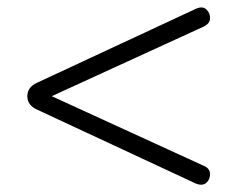

<svg xmlns="http://www.w3.org/2000/svg" viewBox="-20 -551 640 527"><path d="M518 -47 82 -250Q55 -262 55 -287Q55 -312 82 -324L518 -527Q536 -535 546.5 -525Q557 -515 556.5 -500.5Q556 -486 539 -478L122 -287L539 -96Q556 -89 556.5 -74Q557 -59 546.5 -49.5Q536 -40 518 -47Z"/></svg>

Font: Chiron GoRound TC L
Style: Regular
Weight: 300
Designer: Ryoko NISHIZUKA 西塚涼子 (kana, bopomofo & ideographs); Paul D. Hunt (Latin, Greek & Cyrillic); Sandoll Communications 산돌커뮤니
Foundry: Adobe
Version: Version 1.000;hotconv 1.1.1;makeotfexe 2.6.0